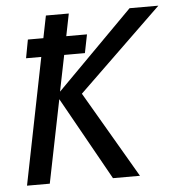

<svg xmlns="http://www.w3.org/2000/svg" viewBox="-48 -684 680 730"><g transform="rotate(-5 291.5 -319.0)"><path d="M457 0H354L176.8 -316.9L112.8 0H25.9L122.6 -482.9H64.5L77.6 -553.2H136.7L153.8 -638.2H241.2L224.1 -553.2H303.2L289.1 -482.9H210L182.1 -345.2L473.1 -638.2H583L264.2 -330.1Z"/></g></svg>

Font: Code New Roman
Style: Italic
Weight: 400
Italic angle: -11°
Monospace: yes
Designer: Sam Radian
Foundry: Code New Roman
Version: Version 1.508 October 19, 2014